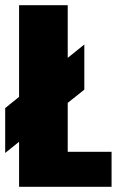

<svg xmlns="http://www.w3.org/2000/svg" viewBox="-38 -720 470 740"><path d="M35.5 0V-173.5L-18 -130.5V-303.5L35.5 -346.5V-700H223V-497L287 -548.5V-374.5L223 -323.5V-135H392V0Z"/></svg>

Font: Trispace SemiCondensed ExtraBold
Style: Regular
Weight: 800
Width: 4
Designer: Tyler Finck
Foundry: Etcetera Type Company
Version: Version 1.210; ttfautohint (v1.8.3)